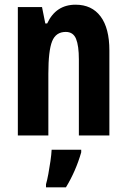

<svg xmlns="http://www.w3.org/2000/svg" viewBox="-20 -577 541 818"><path d="M302 -557Q371 -557 408.5 -507Q446 -457 446 -362V0H316V-324Q316 -382 304 -411.5Q292 -441 260 -441Q218 -441 202 -401Q186 -361 186 -263V0H56V-547H159L173 -477H181Q218 -557 302 -557ZM326 72Q303 152 261 221H176V208Q181 191 186 164Q191 137 195 109Q199 81 200 61H326Z"/></svg>

Font: Noto Sans Lao ExtraCondensed
Style: Bold
Weight: 700
Width: 2
Designer: Monotype Design Team
Foundry: Monotype Imaging Inc.
Version: Version 2.003; ttfautohint (v1.8.4.7-5d5b)